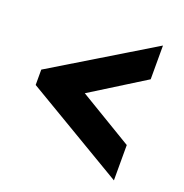

<svg xmlns="http://www.w3.org/2000/svg" viewBox="-108 -640 730 763"><g transform="rotate(20 257.5 -258.0)"><path d="M32.1 -288.1 453.9 -543.4V-400.7L226.8 -259L453.9 -122.6V26.8L32.1 -223.2Z"/></g></svg>

Font: Raleway Thin
Style: Regular
Weight: 100
Designer: Matt McInerney, Pablo Impallari, Rodrigo Fuenzalida
Foundry: Matt McInerney, Pablo Impallari, Rodrigo Fuenzalida
Version: Version 4.026